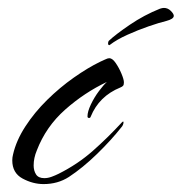

<svg xmlns="http://www.w3.org/2000/svg" viewBox="-20 -464 459 485"><path d="M90 1Q63 1 37 -13Q11 -27 11 -59Q11 -63 11.5 -66.5Q12 -70 13 -74Q21 -109 44 -144.5Q67 -180 99 -211.5Q131 -243 166.5 -268Q202 -293 233 -308Q238 -310 245 -313.5Q252 -317 256 -317Q264 -317 272.5 -304.5Q281 -292 287 -277.5Q293 -263 293 -256Q293 -250 291 -247.5Q289 -245 284 -243Q230 -221 209 -169Q208 -166 205 -166Q201 -166 201 -170Q201 -182 209.5 -200Q218 -218 230 -234Q242 -250 250 -257Q193 -230 144.5 -187Q96 -144 73 -84Q65 -65 65 -46Q65 -33 71 -23.5Q77 -14 92 -14Q101 -14 110.5 -17.5Q120 -21 128 -25Q176 -49 214 -82.5Q252 -116 288 -155Q290 -157 291 -157Q292 -157 292 -155Q292 -152 290.5 -148.5Q289 -145 287 -143Q261 -110 225 -75Q189 -40 154 -17Q126 1 90 1ZM256 -350Q253 -350 253 -354.5Q253 -359 255 -361Q272 -377 308 -401.5Q344 -426 384 -442Q390 -444 394 -444Q404 -444 411.5 -436.5Q419 -429 419 -424Q419 -416 400 -411Q383 -407 355.5 -397.5Q328 -388 301.5 -376Q275 -364 258 -351Q257 -350 256.5 -350Q256 -350 256 -350Z"/></svg>

Font: Caramel
Style: Regular
Weight: 400
Designer: Robert E. Leuschke
Foundry: Robert E. Leuschke
Version: Version 1.010